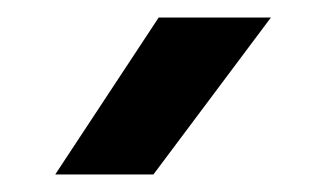

<svg xmlns="http://www.w3.org/2000/svg" viewBox="-20 -949 369 219"><path d="M161 -929H289L155 -750H43Z"/></svg>

Font: Teachers[wght]
Style: Regular
Weight: 400
Designer: Alfredo Marco Pradil & Chank Diesel
Version: Version 1.000;Glyphs 3.1.2 (3151)